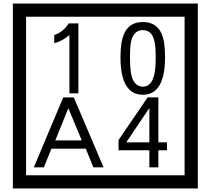

<svg xmlns="http://www.w3.org/2000/svg" viewBox="-20 -980 1195 1090"><path d="M1103 90H53V-960H1103ZM1028 15V-885H128V15ZM425 -450H374V-781Q328 -743 288 -735V-781Q339 -798 370 -847H425ZM917 -656Q917 -442 791 -442Q664 -442 664 -656Q664 -744 685 -789Q714 -855 791 -855Q868 -855 897 -789Q917 -745 917 -656ZM864 -656Q864 -723 855 -752Q840 -809 791 -809Q742 -809 726 -752Q718 -723 718 -656Q718 -587 726 -553Q742 -488 791 -488Q839 -488 855 -554Q864 -587 864 -656ZM568 -30H510L467 -136H272L229 -30H172L339 -427H399ZM444 -183 368 -366 294 -183ZM928 -127H879V-30H828V-127H653V-185L818 -427H879V-172H928ZM828 -172V-367L697 -172Z"/></svg>

Font: Unicode BMP Fallback SIL
Style: Regular
Weight: 400
Foundry: NRSI, SIL International
Version: Version 5.1 Based on Unicode 5.1